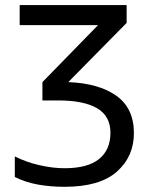

<svg xmlns="http://www.w3.org/2000/svg" viewBox="-20 -717 600 747"><path d="M56.6 -697.3H472.7V-627.9L245.6 -397.5Q364.3 -393.1 432.6 -344.5Q501 -295.9 501 -199.2Q501 -107.9 434.6 -49.1Q368.2 9.8 231 9.8Q176.8 9.8 128.4 1.2Q80.1 -7.3 37.6 -28.3V-108.4Q81.1 -86.4 132.8 -74.5Q184.6 -62.5 231.4 -62.5Q321.3 -62.5 365.5 -98.4Q409.7 -134.3 409.7 -200.2Q409.7 -265.6 357.7 -295.9Q305.7 -326.2 207 -326.2H145V-397.5L361.3 -619.1H56.6Z"/></svg>

Font: Lunasima
Style: Regular
Weight: 400
Designer: The DocRepair Project, Monotype Design Team
Foundry: Google
Version: Version 2.009